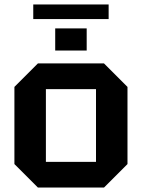

<svg xmlns="http://www.w3.org/2000/svg" viewBox="-20 -846 640 866"><path d="M45 -106V-454L151 -560H449L555 -454V-106L449 0H151ZM187 -116H413V-444H187ZM229 -618V-718H371V-618ZM130 -760V-826H470V-760Z"/></svg>

Font: Tektur SemiBold
Style: Regular
Weight: 600
Designer: Adam Jagosz
Foundry: Adam Jagosz
Version: Version 1.005;gftools[0.9.30]